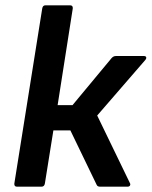

<svg xmlns="http://www.w3.org/2000/svg" viewBox="-20 -703 571 723"><path d="M522 -492Q529 -492 530.5 -487.5Q532 -483 527 -477L346 -268L469 -14Q472 -9 469.5 -4.5Q467 0 460 0H357Q347 0 344 -7L245 -212H181L149 -12Q147 0 136 0H44Q33 0 34 -12L139 -671Q141 -683 151 -683H244Q255 -683 254 -671L197 -307H253L400 -484Q407 -492 416 -492Z"/></svg>

Font: Sofia Sans
Style: Bold Italic
Weight: 700
Italic angle: -9°
Designer: Botio Nikoltchev, Ani Petrova
Foundry: lettersoup
Version: Version 4.101; ttfautohint (v1.8.4.7-5d5b)